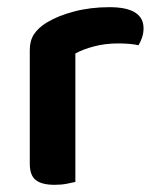

<svg xmlns="http://www.w3.org/2000/svg" viewBox="-20 -508 437 535"><path d="M190 -1Q181 1 166 4Q151 7 132 7Q97 7 80 -6Q63 -19 63 -52V-369Q63 -395 75 -413Q87 -431 110 -445Q141 -464 186.5 -476Q232 -488 285 -488Q380 -488 380 -429Q380 -415 375.5 -402.5Q371 -390 366 -382Q343 -387 309 -387Q274 -387 243 -379Q212 -371 190 -359Z"/></svg>

Font: Baloo 2 SemiBold
Style: Regular
Weight: 600
Designer: Sarang Kulkarni and Ek Type
Foundry: Ek Type
Version: Version 1.640;hotconv 1.0.111;makeotfexe 2.5.65597; ttfautoh